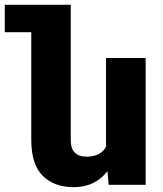

<svg xmlns="http://www.w3.org/2000/svg" viewBox="-59 -770 680 800"><path d="M547.9 -528.3V0H393.6L388.7 -56.6Q336.9 9.8 248 9.8Q165.5 9.8 118.4 -38.1Q71.3 -85.9 71.3 -186.5V-635.7H-39.1V-750H235.8V-185.5Q235.8 -117.2 302.2 -117.2Q360.4 -117.2 382.8 -158.7V-528.3Z"/></svg>

Font: Mardoto Black
Style: Regular
Weight: 900
Designer: Christian Robertson, Vahan Hovhannisyan
Foundry: Google
Version: Version 1.000